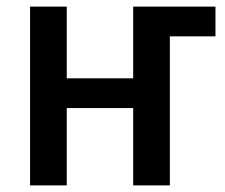

<svg xmlns="http://www.w3.org/2000/svg" viewBox="-20 -561 682 581"><path d="M71 0H182V-234H383V0H494V-451H632V-541H383V-324H182V-541H71Z"/></svg>

Font: Noto Sans UI SemiCondensed Medium
Style: Regular
Weight: 500
Width: 4
Designer: Monotype Design Team
Foundry: Monotype Imaging Inc.
Version: Version 1.901